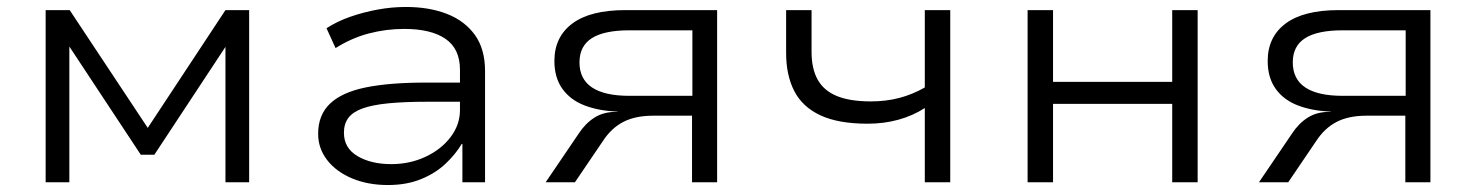

<svg xmlns="http://www.w3.org/2000/svg" viewBox="-20 -523 4236 551"><path d="M111 0V-494H180L404 -156L627 -494H695V0H627V-390H628L423 -79H384L178 -391H179V0Z M1093 8Q1036 8 990.5 -11Q945 -30 919 -63.5Q893 -97 893 -139Q893 -193 927 -225.5Q961 -258 1029 -272Q1097 -286 1201 -286H1315V-231H1205Q1140 -231 1094.5 -226.5Q1049 -222 1021 -212Q993 -202 980 -185Q967 -168 967 -142Q967 -98 1006 -75Q1045 -52 1103 -52Q1156 -52 1201 -73Q1246 -94 1273 -129.5Q1300 -165 1300 -207V-323Q1300 -383 1258.5 -411.5Q1217 -440 1140 -440Q1088 -440 1038.5 -427Q989 -414 943 -385L917 -442Q948 -462 985.5 -475Q1023 -488 1063.5 -495.5Q1104 -503 1145 -503Q1212 -503 1263 -483Q1314 -463 1343 -422.5Q1372 -382 1372 -319V0H1307V-110H1305Q1288 -81 1259 -53.5Q1230 -26 1188.5 -9Q1147 8 1093 8Z M1546 0 1641 -140Q1660 -169 1686 -185.5Q1712 -202 1748 -202H1754L1749 -203Q1698 -205 1657.5 -220.5Q1617 -236 1594 -268Q1571 -300 1571 -348Q1571 -417 1622.5 -455.5Q1674 -494 1775 -494H2038V0H1966V-191H1855Q1803 -191 1768.5 -173Q1734 -155 1710 -118L1630 0ZM1786 -248H1967V-436H1786Q1714 -436 1678.5 -413.5Q1643 -391 1643 -344Q1643 -296 1679 -272Q1715 -248 1786 -248Z M2634 0V-213Q2600 -191 2558.5 -179.5Q2517 -168 2470 -168Q2386 -168 2334.5 -192Q2283 -216 2259.5 -261.5Q2236 -307 2236 -371V-494H2309V-374Q2309 -326 2326.5 -294.5Q2344 -263 2381.5 -247.5Q2419 -232 2479 -232Q2523 -232 2561 -242Q2599 -252 2634 -272V-494H2707V0Z M2929 0V-494H3002V-288H3344V-494H3417V0H3344V-225H3002V0Z M3593 0 3688 -140Q3707 -169 3733 -185.5Q3759 -202 3795 -202H3801L3796 -203Q3745 -205 3704.5 -220.5Q3664 -236 3641 -268Q3618 -300 3618 -348Q3618 -417 3669.5 -455.5Q3721 -494 3822 -494H4085V0H4013V-191H3902Q3850 -191 3815.5 -173Q3781 -155 3757 -118L3677 0ZM3833 -248H4014V-436H3833Q3761 -436 3725.5 -413.5Q3690 -391 3690 -344Q3690 -296 3726 -272Q3762 -248 3833 -248Z"/></svg>

Font: Nunito Sans 7pt SemiExpanded Light
Style: Regular
Weight: 300
Width: 6
Designer: Vernon Adams
Foundry: Vernon Adams
Version: Version 3.101;gftools[0.9.27]